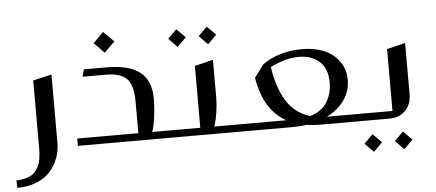

<svg xmlns="http://www.w3.org/2000/svg" viewBox="-88 -673 2196 968"><g transform="rotate(-5 1010.0 -188.5)"><path d="M89.8 -348.1 184.1 -370.1V-24.9Q184.1 3.9 177 32Q169.9 60.1 153.3 87.9Q136.7 115.7 112.1 136.7Q87.4 157.7 48.8 170.9Q10.3 184.1 -37.1 184.1L-38.1 146Q-12.2 146 8.5 140.1Q29.3 134.3 42.5 125.5Q55.7 116.7 65.2 102.3Q74.7 87.9 79.3 75.7Q84 63.5 86.4 45.4Q88.9 27.3 89.4 16.4Q89.8 5.4 89.8 -11.2Z M461.4 -561 514.6 -508.8 461.4 -456.1 409.7 -508.8ZM665.5 -37.1H738.8Q748.5 -37.1 748.5 -26.9V-9.8Q748.5 0 738.8 0H285.6V-37.1H594.7V-194.8Q594.7 -224.6 591.6 -246.1Q588.4 -267.6 579.8 -287.1Q571.3 -306.6 556.4 -318.8Q541.5 -331.1 516.8 -338.1Q492.2 -345.2 458.5 -345.2H338.9L349.6 -381.8H461.4Q577.1 -381.8 632.3 -338.9Q687.5 -295.9 687.5 -204.1V-186Q683.6 -94.7 665.5 -37.1Z M830.1 -542 875.5 -498 830.1 -453.1 786.1 -498ZM984.4 -542 1029.3 -498 984.4 -453.1 940.4 -498ZM979.5 -37.1H1084.5Q1094.2 -37.1 1094.2 -26.9V-9.8Q1094.2 0 1084.5 0H739.3Q729.5 0 729.5 -9.8V-26.9Q729.5 -37.1 739.3 -37.1H908.2V-350.1L1001.5 -373V-184.1Q1001.5 -108.4 979.5 -37.1Z M1084 -37.1H1343.8Q1231.9 -97.7 1205.1 -264.2L1253.9 -329.1Q1338.4 -387.2 1451.2 -387.2Q1554.7 -387.2 1612.3 -338.1Q1669.9 -289.1 1669.9 -212.9Q1669.9 -156.7 1637.9 -111.1Q1606 -65.4 1548.8 -37.1H1710.9Q1715.3 -37.1 1718.3 -34.2Q1721.2 -31.2 1721.2 -26.9V-9.8Q1721.2 0 1710.9 0H1514.2Q1480.5 0 1443.8 -4.9Q1408.7 0 1377.9 0H1084Q1074.2 0 1074.2 -9.8V-26.9Q1074.2 -37.1 1084 -37.1ZM1465.8 -47.9Q1524.9 -65.4 1551.5 -108.9Q1578.1 -152.3 1578.1 -207Q1578.1 -276.9 1539.3 -313Q1500.5 -349.1 1435.1 -350.1Q1367.2 -350.1 1289.1 -311Q1304.7 -206.5 1346.4 -138.7Q1388.2 -70.8 1465.8 -47.9Z M1974.1 -373V-112.8Q1974.1 -62 1943.1 -31Q1912.1 0 1861.8 0H1711.9Q1702.1 0 1702.1 -9.8V-26.9Q1702.1 -37.1 1711.9 -37.1H1880.9V-350.1ZM1770 70.8 1814.9 115.2 1770 160.2 1726.1 115.2ZM1923.8 70.8 1968.8 115.2 1923.8 160.2 1879.9 115.2Z"/></g></svg>

Font: Wesal
Style: Regular
Weight: 300
Designer: Ahmed zaza
Foundry: Ahmed zaza
Version: Version 2.01